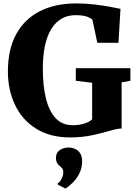

<svg xmlns="http://www.w3.org/2000/svg" viewBox="-20 -772 772 1094"><path d="M379.5 11Q265 11 185.8 -38.8Q106.5 -88.5 65.8 -173.8Q25 -259 25 -365Q25 -490.5 72.2 -577Q119.5 -663.5 206.8 -708Q294 -752.5 414 -752.5Q467 -752.5 518.2 -746.5Q569.5 -740.5 609.2 -733Q649 -725.5 666.5 -721.5L655 -528H534.5L506.5 -660Q500 -667.5 477.2 -676.5Q454.5 -685.5 410 -685.5Q321.5 -685.5 272.8 -607.5Q224 -529.5 224 -379Q224 -286 241.2 -213.5Q258.5 -141 296 -99.8Q333.5 -58.5 395 -58.5Q431 -58.5 460.5 -68Q490 -77.5 505 -92V-300.5L412 -311.5V-383.5H723V-311.5L673 -303V-40Q646.5 -39 603.5 -26.2Q560.5 -13.5 504 -1.2Q447.5 11 379.5 11ZM448 149Q447.5 186 431.8 216.8Q416 247.5 394 269.2Q372 291 353.5 302H352L310 280.5L308 273Q319.5 268 330 248.2Q340.5 228.5 340.5 210.5Q340.5 194.5 334.2 187.2Q328 180 321.5 175Q313.5 169.5 306.2 158Q299 146.5 299 128Q299 104.5 311.5 91.5Q324 78.5 339.8 73.5Q355.5 68.5 366.5 68.5H370Q404.5 68.5 426.5 89Q448.5 109.5 448 149Z"/></svg>

Font: Merriweather Black
Style: Regular
Weight: 900
Designer: Eben Sorkin
Foundry: Eben Sorkin
Version: Version 2.200;gftools[0.9.31]